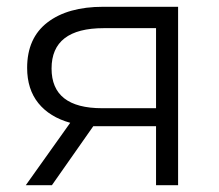

<svg xmlns="http://www.w3.org/2000/svg" viewBox="-20 -546 646 566"><path d="M505 -526V0H440V-174H275H255L133 0H56L187 -184Q126 -201 93 -242Q60 -283 60 -346Q60 -434 120 -480Q180 -526 284 -526ZM281 -227H440V-463H286Q132 -463 132 -344Q132 -227 281 -227Z"/></svg>

Font: APTA Sans Regular
Style: Regular
Weight: 400
Version: Version 7.200